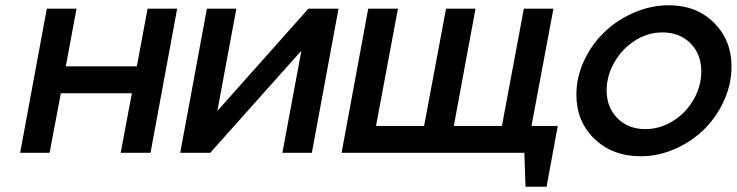

<svg xmlns="http://www.w3.org/2000/svg" viewBox="-20 -585 2820 735"><path d="M57.1 0 159.2 -551.8H272.9L231.9 -331.1H503.9L544.9 -551.8H658.2L556.2 0H441.9L484.9 -228H212.9L169.9 0Z M669.9 0 772 -551.8H884.8L812 -160.2L1160.6 -551.8H1275.9L1173.8 0H1061L1133.8 -391.1L784.7 0Z M1287.6 0 1389.6 -551.8H1503.4L1419.4 -103H1603.5L1687.5 -551.8H1800.3L1717.3 -103H1901.4L1985.4 -551.8H2098.6L2014.6 -103H2115.2L2072.3 129.9H1991.7L1987.3 0Z M2186.5 -222.2Q2186.5 -290 2216.3 -353.5Q2246.1 -417 2294.7 -463.1Q2343.3 -509.3 2408.2 -537.1Q2473.1 -564.9 2540.5 -564.9Q2646 -564.9 2713.1 -498Q2780.3 -431.2 2780.3 -330.1Q2780.3 -263.2 2751.5 -199.7Q2722.7 -136.2 2675.5 -89.8Q2628.4 -43.5 2564.5 -15.1Q2500.5 13.2 2433.6 13.2Q2324.7 13.2 2255.6 -53.5Q2186.5 -120.1 2186.5 -222.2ZM2302.2 -238.8Q2302.2 -174.3 2343.5 -132.6Q2384.8 -90.8 2450.2 -90.8Q2507.3 -90.8 2557.1 -122.3Q2606.9 -153.8 2635.7 -204.8Q2664.6 -255.9 2664.6 -312Q2664.6 -377.4 2623.3 -419.2Q2582 -460.9 2515.6 -460.9Q2459.5 -460.9 2409.9 -429Q2360.4 -397 2331.3 -345.5Q2302.2 -293.9 2302.2 -238.8Z"/></svg>

Font: Involve SemiBold Oblique
Style: Italic
Weight: 600
Italic angle: -10.5°
Designer: Stefan Peev
Foundry: Context Ltd.
Version: Version 1.001